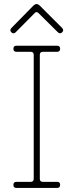

<svg xmlns="http://www.w3.org/2000/svg" viewBox="-20 -925 362 945"><path d="M36 -787 143 -896Q152 -905 160 -905Q168 -905 176 -897L286 -787Q296 -776 286 -766Q276 -756 265 -766L169 -861Q160 -870 151 -861L57 -766Q46 -756 36 -766Q26 -776 36 -787ZM61 -30H131Q146 -30 146 -45V-655Q146 -670 131 -670H61Q46 -670 46 -685Q46 -700 61 -700H261Q276 -700 276 -685Q276 -670 261 -670H191Q176 -670 176 -655V-45Q176 -30 191 -30H261Q276 -30 276 -15Q276 0 261 0H61Q46 0 46 -15Q46 -30 61 -30Z"/></svg>

Font: ClassicType
Style: Regular
Weight: 400
Version: Version 1.004